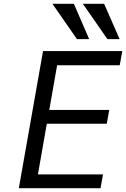

<svg xmlns="http://www.w3.org/2000/svg" viewBox="-20 -995 666 1015"><path d="M207.5 -725H626.5L613 -650H282L240.5 -414H557.5L544.5 -341H227.5L180.5 -73H524.5L511.5 0H79.5ZM257 -975H370.5L451.5 -788H387ZM418 -975H530.5L612.5 -788H548Z"/></svg>

Font: JuliaMono Italic
Style: Regular
Weight: 400
Italic angle: -9°
Monospace: yes
Designer: cormullion
Foundry: corm
Version: Version 0.049; ttfautohint (v1.8.4)